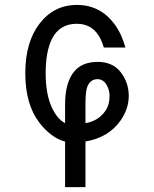

<svg xmlns="http://www.w3.org/2000/svg" viewBox="-20 -567 626 782"><path d="M328.1 -65.4Q380.9 -74.2 409.7 -116.2Q426.3 -140.6 426.3 -176.3Q426.3 -196.8 417 -215.8Q403.3 -244.1 377.4 -244.6Q348.6 -244.6 335.9 -214.8Q328.1 -196.3 328.1 -141.6ZM245.1 195.3V9.8Q187.5 -5.9 139.6 -68.4Q83 -143.1 83 -268.6Q83 -394 139.6 -468.8Q198.7 -546.9 293 -546.9Q388.2 -546.9 446.3 -468.8Q475.6 -429.2 490.7 -373.5H402.8Q397.5 -392.1 390.1 -407.2Q359.9 -470.2 293 -470.2Q221.7 -470.2 190.9 -407.2Q166 -356 166 -268.6Q166 -183.6 190.9 -129.9Q212.9 -82 245.1 -65.4V-141.6Q245.1 -231.9 282.7 -276.4Q314.9 -314.9 378.4 -314.9Q439 -314.9 471.7 -272.9Q504.4 -230.5 504.4 -176.3Q504.4 -123.5 470.7 -75.7Q422.4 -6.8 328.1 9.3V195.3Z"/></svg>

Font: Consola Mono
Style: Book
Weight: 400
Monospace: yes
Version: Version 2.001